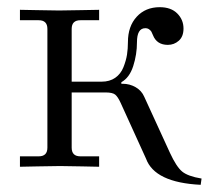

<svg xmlns="http://www.w3.org/2000/svg" viewBox="-20 -468 587 540"><path d="M36.1 1V-28.3H88.9Q113.3 -28.3 113.3 -52.7V-386.7Q113.3 -411.1 88.9 -411.1H36.1V-440.4Q37.6 -440.4 83.5 -439.5Q129.4 -438.5 146 -438.5Q162.6 -438.5 210 -439.5Q257.3 -440.4 258.8 -440.4V-411.1H206.1Q181.6 -411.1 181.6 -386.7V-238.3H265.6Q288.6 -238.3 304.2 -249.3Q319.8 -260.3 327.1 -278.8Q334.5 -297.4 337.2 -314.2Q339.8 -331.1 339.8 -349.6Q339.8 -394 364.5 -420.9Q389.2 -447.8 429.2 -447.8Q460.9 -447.8 478.5 -430.2Q496.1 -412.6 496.1 -387.7Q496.1 -365.2 482.9 -353.5Q469.7 -341.8 452.1 -341.8Q420.9 -341.8 410.2 -369.1Q407.7 -375.5 405.8 -378.9Q403.8 -382.3 399.4 -385.5Q395 -388.7 388.7 -388.7Q365.2 -388.7 365.2 -349.1Q365.2 -314.9 354.7 -282.2Q344.2 -249.5 321.3 -236.8V-232.4H325.2Q344.7 -232.4 361.6 -222.7Q378.4 -212.9 385.7 -195.8L458 -38.1Q476.1 1 492.2 14.4Q508.3 27.8 546.9 34.2L544.4 51.8Q415 45.4 390.6 -22L319.3 -178.7Q311.5 -195.8 304 -201.9Q296.4 -208 276.9 -208H181.6V-52.7Q181.6 -28.3 206.1 -28.3H258.8V1Q257.3 1 211.4 0Q165.5 -1 148.9 -1Q132.3 -1 85 0Q37.6 1 36.1 1Z"/></svg>

Font: Theano Old Style
Style: Regular
Weight: 400
Designer: Alexey Kryukov
Version: Version 2.00